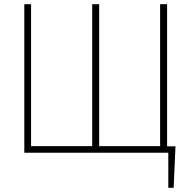

<svg xmlns="http://www.w3.org/2000/svg" viewBox="-20 -727 902 914"><path d="M806.6 167H781.2V0H95.7V-707H127.9V-31.2H418.9V-707H452.1V-31.2H742.2V-707H775.4V-30.3H815.4Z"/></svg>

Font: Pretendard GOV Thin
Style: Regular
Weight: 100
Designer: Base glyphs from Inter by Rasmus Andersson; Hangeul glyphs from Noto Sans CJK(Source Han Sans) by Jang Soo-young and Kan
Foundry: Kil Hyung-jin
Version: Version 1.309